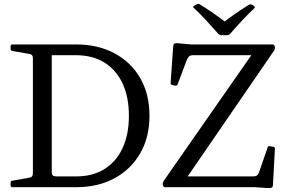

<svg xmlns="http://www.w3.org/2000/svg" viewBox="-20 -973 1497 998"><path d="M1300 -941Q1309 -935 1301 -929Q1271 -901 1240 -868Q1209 -835 1176 -797Q1169 -790 1160 -790H1131Q1122 -790 1115 -797Q1081 -835 1050 -869Q1019 -903 988 -931Q980 -937 989 -943Q992 -945 995.5 -947Q999 -949 1002 -950Q1011 -956 1019 -950Q1055 -928 1090 -903.5Q1125 -879 1159 -853H1137Q1170 -879 1204 -902.5Q1238 -926 1272 -947Q1280 -952 1289 -949Q1292 -948 1295 -945.5Q1298 -943 1300 -941ZM151 0V-742H249V-78Q249 -66 254.5 -61Q260 -56 273 -56H375Q461 -56 522.5 -94Q584 -132 617 -203Q650 -274 650 -371Q650 -469 617 -539.5Q584 -610 522.5 -648Q461 -686 375 -686H249V-742H375Q490 -742 576 -695.5Q662 -649 709.5 -566Q757 -483 757 -371Q757 -260 709 -176.5Q661 -93 575.5 -46.5Q490 0 375 0ZM35 -732Q35 -742 44 -742H249V-527H151V-668Q151 -680 147 -685.5Q143 -691 131 -693L45 -708Q35 -709 35 -719ZM44 0Q35 0 35 -10V-23Q35 -33 45 -34L131 -49Q143 -51 147 -56.5Q151 -62 151 -74V-215H249V0ZM838 0Q830 0 827 -10L826 -16Q825 -24 831 -33L1301 -707V-686H982Q970 -686 963.5 -680.5Q957 -675 952 -664L903 -534Q901 -527 890 -528L875 -531Q866 -534 867 -543L880 -729Q881 -739 883.5 -743.5Q886 -748 894 -748.5Q902 -749 918 -747L973 -742H1397Q1405 -742 1408 -732L1409 -726Q1410 -718 1404 -709L939 -32L921 -56H1297Q1309 -56 1316 -61.5Q1323 -67 1327 -79L1371 -206Q1374 -216 1384 -213L1401 -210Q1410 -209 1409 -199L1399 -16Q1399 -7 1396.5 -2Q1394 3 1386.5 4Q1379 5 1362 4L1307 0Z"/></svg>

Font: Hahmlet
Style: Regular
Weight: 400
Designer: Minjoo Ham & Mark Frömberg
Foundry: hypertype
Version: Version 1.002